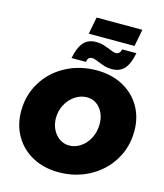

<svg xmlns="http://www.w3.org/2000/svg" viewBox="-150 -1171 1107 1297"><g transform="rotate(15 403.5 -522.0)"><path d="M807 -385Q807 -272 751 -180.5Q695 -89 598 -36.5Q501 16 383 16Q280 16 200.5 -27Q121 -70 77 -146Q33 -222 33 -318Q33 -431 89 -522Q145 -613 242 -664.5Q339 -716 457 -716Q560 -716 639.5 -673.5Q719 -631 763 -556Q807 -481 807 -385ZM272 -334Q272 -290 290 -254Q308 -218 338.5 -197.5Q369 -177 405 -177Q448 -177 485.5 -202.5Q523 -228 545.5 -272Q568 -316 568 -369Q568 -436 531.5 -479.5Q495 -523 440 -523Q397 -523 358.5 -498Q320 -473 296 -429.5Q272 -386 272 -334ZM550 -750Q523 -750 500.5 -756.5Q478 -763 450 -775Q418 -788 406 -788Q389 -788 381 -779.5Q373 -771 369 -752H269Q284 -828 315.5 -864Q347 -900 403 -900Q431 -900 452.5 -893.5Q474 -887 504 -875Q516 -870 527.5 -866Q539 -862 547 -862Q563 -862 571.5 -870.5Q580 -879 585 -897H684Q669 -820 637.5 -785Q606 -750 550 -750ZM362 -1060H682L659 -941H339Z"/></g></svg>

Font: Gontserrat Black
Style: Italic
Weight: 900
Italic angle: -11.3°
Designer: Julieta Ulanovsky
Foundry: Julieta Ulanovsky
Version: Version 6.001